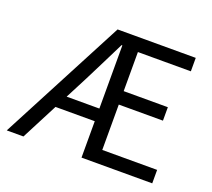

<svg xmlns="http://www.w3.org/2000/svg" viewBox="-113 -802 1048 949"><g transform="rotate(20 411.0 -328.0)"><path d="M8.3 0 352.4 -656.3H763.5V-585.6H485V-380H717.3V-309.3H485V-70.7H773.5V0H401.5V-590.3H397.5Q371.3 -537.3 344.3 -483.3Q317.4 -429.3 290.3 -375.8L96.1 0ZM157.8 -191.4V-258H451.6V-191.4Z"/></g></svg>

Font: Source Sans 3 Variable
Style: Regular
Weight: 200
Designer: Paul D. Hunt
Foundry: Adobe Systems Incorporated
Version: Version 3.026